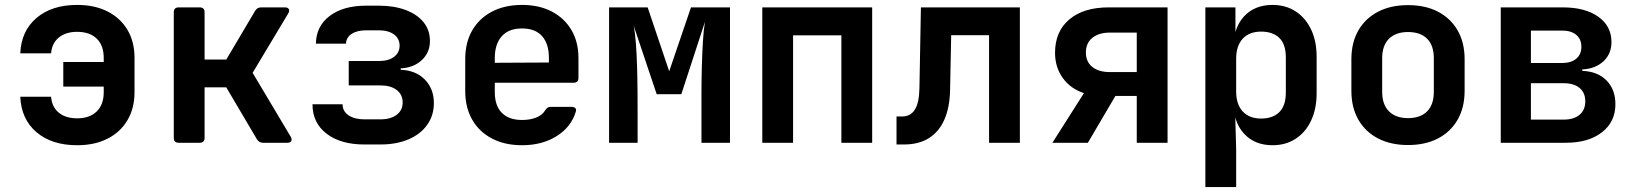

<svg xmlns="http://www.w3.org/2000/svg" viewBox="-20 -580 6640 780"><path d="M293.4 10Q190.2 10 128.1 -43.1Q66 -96.3 62.4 -187.1H187.6Q190.6 -145.7 218.6 -122.5Q246.6 -99.3 293.4 -99.3Q344.2 -99.3 372.8 -127.1Q401.4 -155 401.4 -205.4V-228.3H237.1V-328.2H401.4V-344.1Q401.4 -395.6 372.8 -423.2Q344.2 -450.7 293.4 -450.7Q247.2 -450.7 218.9 -427.4Q190.6 -404.1 187.6 -363.3H62.4Q66 -453.7 128.1 -506.9Q190.2 -560 293.4 -560Q364.5 -560 416.7 -533.5Q468.9 -507.1 497.7 -458.9Q526.5 -410.7 526.5 -344.1V-205.9Q526.5 -140.3 497.7 -91.6Q468.9 -42.9 416.7 -16.5Q364.5 10 293.4 10Z M706 0Q686 0 686 -20V-530Q686 -550 706 -550H791.1Q811.1 -550 811.1 -530V-338.2H899.4L1016.7 -536.4Q1025.1 -550 1040.7 -550H1137.7Q1149.1 -550 1153.1 -543.3Q1157.1 -536.6 1151.3 -526L1006.3 -284.2L1161.3 -24Q1167.1 -14 1163.1 -7Q1159.1 0 1147.7 0H1048.5Q1032.5 0 1024.1 -13.6L899.2 -225.2H811.1V-20Q811.1 0 791.1 0Z M1460.7 7Q1363.7 7 1306.6 -37Q1249.5 -80.9 1249.5 -156.3H1371.7Q1371.7 -128.3 1395.8 -111.7Q1419.9 -95.1 1460.7 -95.1H1524.9Q1566.9 -95.1 1591.3 -113.5Q1615.8 -131.9 1615.8 -163.9Q1615.8 -196.1 1591.3 -214.6Q1566.9 -233.1 1524.9 -233.1H1396.7V-332.2H1520.1Q1558.3 -332.2 1580.8 -349.1Q1603.4 -366 1603.4 -394.4Q1603.4 -423.5 1580.5 -440.2Q1557.6 -456.9 1518.2 -456.9H1468.2Q1430.7 -456.9 1408.6 -442.3Q1386.5 -427.6 1385.6 -402.7H1263.4Q1264.3 -473.6 1319.4 -515.3Q1374.5 -557 1468.2 -557H1518.2Q1581.1 -557 1628 -539.3Q1674.9 -521.7 1700.8 -489.7Q1726.6 -457.7 1726.6 -413.4Q1726.6 -366.8 1693.7 -335.9Q1660.7 -305 1607.8 -302.2V-296.4Q1669.5 -294.2 1706 -256.8Q1742.6 -219.3 1742.6 -161.1Q1742.6 -111.1 1715.5 -72.9Q1688.5 -34.8 1639.5 -13.9Q1590.6 7 1524.9 7Z M2100.6 10Q2030.9 10 1978.9 -17.1Q1926.9 -44.2 1898.4 -93.7Q1870 -143.2 1870 -210V-340Q1870 -407.2 1898.4 -456.5Q1926.9 -505.8 1978.9 -532.9Q2030.9 -560 2100.6 -560Q2170.3 -560 2221.7 -533.1Q2273.1 -506.2 2301.6 -457.8Q2330 -409.3 2330 -344.1V-263.8Q2330 -243.8 2310 -243.8H1990.1V-205.9Q1990.1 -150.1 2019 -121.3Q2047.9 -92.6 2100.6 -92.6Q2134.1 -92.6 2158.7 -102.6Q2183.4 -112.6 2194.2 -131Q2198.8 -138.4 2203.8 -142.1Q2208.8 -145.9 2216.8 -145.9H2301.1Q2312.1 -145.9 2317.1 -140.9Q2322.1 -135.9 2319.5 -127.3Q2301 -64.5 2241.9 -27.3Q2182.8 10 2100.6 10ZM2209.9 -315.3V-345.3Q2209.9 -402.1 2182.2 -433.2Q2154.6 -464.4 2100.6 -464.4Q2046.6 -464.4 2018.4 -432.7Q1990.1 -401 1990.1 -344.1V-324.9L2218.6 -326.1Z M2454.4 0V-550H2611.1L2698.6 -290.4L2787.1 -550H2945.6V0H2829.7V-93.8Q2829.7 -142.5 2829.7 -197.9Q2829.7 -253.3 2831.2 -308.1Q2832.7 -362.9 2835.5 -410.5Q2838.3 -458.1 2843.9 -491.4L2747.9 -197.4H2647.8L2554.2 -476Q2560.4 -445 2563.5 -401.3Q2566.7 -357.6 2568.2 -306.3Q2569.7 -254.9 2570 -200.4Q2570.3 -146 2570.3 -93.8V0Z M3076.8 0V-550H3523.2V0H3398.1V-436.4H3201.9V0Z M3622.1 7V-106.8H3644.7Q3679 -106.8 3696.6 -134.6Q3714.2 -162.5 3715.2 -222.1L3721.2 -550H4123.2V0H3998.1V-437H3844.2L3839.7 -214.6Q3838.3 -142.8 3816.1 -93.2Q3794 -43.6 3752.8 -18.3Q3711.6 7 3652.6 7Z M4255.4 0 4383.5 -201.7Q4329.6 -219.2 4297.8 -262.8Q4266.1 -306.5 4266.1 -365.7Q4266.1 -452.1 4324.1 -501.1Q4382.2 -550 4483.6 -550H4723.2V0H4598.1V-190.4H4511.4L4399.5 0ZM4488.9 -287.2H4598.1V-447.6H4488.9Q4444 -447.6 4417.7 -426.3Q4391.4 -405 4391.4 -366.9Q4391.4 -329.1 4417.4 -308.2Q4443.4 -287.2 4488.9 -287.2Z M4876.8 180V-550H4999V-439.1H5026.9L4990.8 -386.6Q4990.8 -466.5 5033.8 -513.3Q5076.9 -560 5149.6 -560Q5203.4 -560 5243.6 -533.7Q5283.8 -507.5 5306.3 -460.3Q5328.8 -413.1 5328.8 -349.6V-200.9Q5328.8 -137.9 5306.5 -90.4Q5284.2 -42.9 5244 -16.5Q5203.8 10 5149.6 10Q5077.3 10 5034 -36.9Q4990.8 -83.9 4990.8 -163.4L5026.9 -110.3H4998.1L5001.9 25.9V180ZM5103.2 -98.4Q5150.8 -98.4 5177.3 -124.6Q5203.7 -150.8 5203.7 -203.8V-346.2Q5203.7 -400.2 5177.3 -425.9Q5150.8 -451.6 5103.2 -451.6Q5055.2 -451.6 5028.5 -422.7Q5001.9 -393.9 5001.9 -341.2V-208.8Q5001.9 -156.1 5028.5 -127.3Q5055.2 -98.4 5103.2 -98.4Z M5700 9.2Q5629.9 9.2 5578.2 -17.7Q5526.5 -44.6 5498.2 -94.1Q5470 -143.6 5470 -210.8V-339.2Q5470 -406.8 5498.2 -456.1Q5526.5 -505.4 5578.2 -532.3Q5629.9 -559.2 5700 -559.2Q5771.1 -559.2 5822.3 -532.3Q5873.5 -505.4 5901.8 -456.1Q5930 -406.8 5930 -339.2V-210.8Q5930 -143.6 5901.8 -94.1Q5873.5 -44.6 5822.1 -17.7Q5770.7 9.2 5700 9.2ZM5700 -100.1Q5750.2 -100.1 5777.6 -127.5Q5804.9 -155 5804.9 -206.7V-343.3Q5804.9 -395.6 5777.6 -422.8Q5750.2 -449.9 5700 -449.9Q5650.8 -449.9 5622.9 -422.8Q5595.1 -395.6 5595.1 -343.3V-206.7Q5595.1 -155 5622.9 -127.5Q5650.8 -100.1 5700 -100.1Z M6076.8 0V-550H6328.9Q6420.1 -550 6473.4 -511.8Q6526.6 -473.7 6526.6 -409.1Q6526.6 -361.3 6494 -331Q6461.3 -300.7 6407.8 -297.8V-292.1Q6470.7 -289.8 6506.6 -253Q6542.6 -216.2 6542.6 -156.8Q6542.6 -85.2 6488 -42.6Q6433.5 0 6340.7 0ZM6199.3 -94.2H6333.1Q6374.2 -94.2 6397.2 -113.9Q6420.2 -133.5 6420.2 -168.3Q6420.2 -203.2 6397.2 -222.5Q6374.2 -241.9 6333.1 -241.9H6199.3ZM6199.3 -324.1H6326Q6362.7 -324.1 6383.5 -341.5Q6404.3 -358.8 6404.3 -390.1Q6404.3 -421.1 6383.5 -438.4Q6362.7 -455.8 6326 -455.8H6199.3Z"/></svg>

Font: Pitagon Sans Mono
Style: Regular
Weight: 400
Monospace: yes
Designer: Travis Tran
Foundry: Pitagon
Version: Version 1.001;gftools[0.9.26]